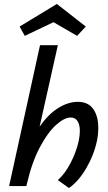

<svg xmlns="http://www.w3.org/2000/svg" viewBox="-20 -939 545 969"><path d="M105 -758 79 -805 267 -919 413 -805 369 -758 250 -827ZM476 -294Q476 -259 469 -227Q454 -156 415 -89.5Q376 -23 328 10L272 -30Q308 -62 336.5 -117Q365 -172 377 -227Q383 -254 383 -278Q383 -309 371.5 -327.5Q360 -346 337 -346Q305 -346 263 -308.5Q221 -271 181 -195.5Q141 -120 116 -12L113 0H26L182 -711H272L180 -300Q224 -363 274 -394Q324 -425 373 -425Q425 -425 450.5 -389Q476 -353 476 -294Z"/></svg>

Font: Ysabeau Infant Semibold
Style: Italic
Weight: 600
Italic angle: -12°
Designer: Christian Thalmann (Catharsis Fonts)
Version: Version 0.003